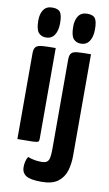

<svg xmlns="http://www.w3.org/2000/svg" viewBox="-99 -752 564 997"><g transform="rotate(10 183.5 -253.5)"><path d="M33 0V-451Q33 -476 42.5 -486Q52 -496 76.5 -498Q101 -500 147 -500V-20Q147 -10 142.5 -6Q138 -2 114 -1Q90 0 33 0ZM87 -545Q62 -545 47.5 -562Q33 -579 33 -626Q33 -661 48 -682.5Q63 -704 94 -704Q125 -704 136 -688Q147 -672 147 -631Q147 -591 131.5 -568Q116 -545 87 -545ZM194 197Q136 197 113 182.5Q90 168 90 137Q90 122 93.5 107Q97 92 105 82Q122 89 140 92Q158 95 177 95Q195 95 204.5 88.5Q214 82 217.5 66Q221 50 221 21V-451Q221 -476 230 -486Q239 -496 263.5 -498Q288 -500 333 -500V36Q333 78 322 114.5Q311 151 281 174Q251 197 194 197ZM271 -545Q246 -545 231.5 -562Q217 -579 217 -626Q217 -661 232 -682.5Q247 -704 278 -704Q309 -704 320 -688Q331 -672 331 -631Q331 -591 315.5 -568Q300 -545 271 -545Z"/></g></svg>

Font: Yanone Kaffeesatz ExtraLight
Style: Bold
Weight: 700
Version: Version 2.003